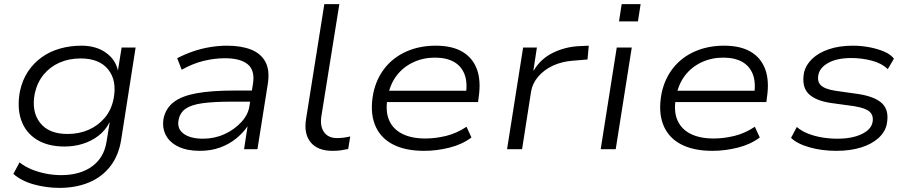

<svg xmlns="http://www.w3.org/2000/svg" viewBox="-20 -725 4421 933"><path d="M269 188Q205 188 144 171Q83 154 45 120L75 64Q101 85 134.5 98.5Q168 112 204.5 119Q241 126 277 126Q369 126 427.5 83.5Q486 41 498 -38L513 -130H512Q492 -91 458 -65Q424 -39 382 -26Q340 -13 294 -13Q212 -13 158 -47Q104 -81 83 -141.5Q62 -202 77 -282Q89 -337 116 -377.5Q143 -418 182.5 -446.5Q222 -475 271.5 -489Q321 -503 376 -503Q447 -503 494.5 -469Q542 -435 553 -382L571 -494H639L569 -47Q557 30 516.5 82.5Q476 135 412.5 161.5Q349 188 269 188ZM308 -74Q364 -74 410 -94Q456 -114 488.5 -152Q521 -190 532 -245Q549 -333 506 -387Q463 -441 372 -441Q316 -441 270 -421Q224 -401 192.5 -363Q161 -325 149 -271Q132 -183 174.5 -128.5Q217 -74 308 -74Z M951 8Q889 8 846.5 -12.5Q804 -33 785.5 -69Q767 -105 775 -150Q786 -200 825 -229.5Q864 -259 936 -272Q1008 -285 1118 -285H1220L1211 -231H1107Q1019 -231 964.5 -223.5Q910 -216 882.5 -197Q855 -178 848 -143Q839 -100 872 -75.5Q905 -51 967 -51Q1022 -51 1070.5 -73Q1119 -95 1152.5 -131.5Q1186 -168 1192 -209L1209 -316Q1220 -382 1184.5 -412Q1149 -442 1073 -442Q1022 -442 969 -429Q916 -416 863 -386L841 -442Q877 -461 917.5 -475Q958 -489 1000.5 -496Q1043 -503 1083 -503Q1152 -503 1200 -484Q1248 -465 1270 -424Q1292 -383 1281 -315L1231 0H1166L1183 -111Q1161 -79 1127 -51.5Q1093 -24 1049 -8Q1005 8 951 8Z M1596 8Q1524 8 1490 -33Q1456 -74 1467 -145L1556 -705H1629L1541 -156Q1537 -126 1544.5 -103Q1552 -80 1570.5 -67Q1589 -54 1617 -54Q1632 -54 1649 -56Q1666 -58 1682 -62L1672 -1Q1654 3 1636 5.5Q1618 8 1596 8Z M2041 8Q1947 8 1886 -25Q1825 -58 1801 -121Q1777 -184 1794 -272Q1809 -343 1850.5 -395Q1892 -447 1955.5 -475Q2019 -503 2098 -503Q2177 -503 2227 -473.5Q2277 -444 2297.5 -388.5Q2318 -333 2306 -252L2303 -229H1839L1848 -284H2270L2243 -261Q2253 -323 2237.5 -363.5Q2222 -404 2185.5 -424.5Q2149 -445 2093 -445Q2037 -445 1988.5 -422.5Q1940 -400 1908 -358.5Q1876 -317 1865 -258L1863 -247Q1852 -184 1871 -140.5Q1890 -97 1935 -74.5Q1980 -52 2047 -52Q2096 -52 2147.5 -64.5Q2199 -77 2247 -109L2271 -57Q2226 -23 2164 -7.5Q2102 8 2041 8Z M2444 0 2522 -494H2589L2572 -383H2574Q2607 -439 2667 -468.5Q2727 -498 2797 -501L2841 -503L2835 -436L2763 -430Q2710 -426 2667 -406Q2624 -386 2596 -353.5Q2568 -321 2561 -282L2517 0Z M2988 -621 3001 -705H3093L3080 -621ZM2899 0 2977 -494H3050L2972 0Z M3442 8Q3348 8 3287 -25Q3226 -58 3202 -121Q3178 -184 3195 -272Q3210 -343 3251.5 -395Q3293 -447 3356.5 -475Q3420 -503 3499 -503Q3578 -503 3628 -473.5Q3678 -444 3698.5 -388.5Q3719 -333 3707 -252L3704 -229H3240L3249 -284H3671L3644 -261Q3654 -323 3638.5 -363.5Q3623 -404 3586.5 -424.5Q3550 -445 3494 -445Q3438 -445 3389.5 -422.5Q3341 -400 3309 -358.5Q3277 -317 3266 -258L3264 -247Q3253 -184 3272 -140.5Q3291 -97 3336 -74.5Q3381 -52 3448 -52Q3497 -52 3548.5 -64.5Q3600 -77 3648 -109L3672 -57Q3627 -23 3565 -7.5Q3503 8 3442 8Z M4044 8Q3974 8 3914 -9Q3854 -26 3824 -55L3852 -108Q3875 -88 3907 -75.5Q3939 -63 3975.5 -57Q4012 -51 4049 -51Q4120 -51 4166.5 -73Q4213 -95 4220 -131Q4226 -163 4206.5 -181.5Q4187 -200 4131 -209L4015 -225Q3939 -237 3907 -271.5Q3875 -306 3887 -372Q3896 -410 3927 -439.5Q3958 -469 4008.5 -486Q4059 -503 4125 -503Q4165 -503 4204.5 -495.5Q4244 -488 4276 -474.5Q4308 -461 4324 -440L4294 -389Q4264 -418 4215.5 -430.5Q4167 -443 4117 -443Q4048 -443 4006 -420Q3964 -397 3957 -362Q3950 -329 3969 -310.5Q3988 -292 4039 -284L4152 -268Q4234 -255 4268 -221Q4302 -187 4289 -121Q4281 -83 4248 -53.5Q4215 -24 4163 -8Q4111 8 4044 8Z"/></svg>

Font: Nunito Sans 7pt SemiExpanded Light
Style: Italic
Weight: 300
Width: 6
Italic angle: -9°
Designer: Vernon Adams
Foundry: Vernon Adams
Version: Version 3.101;gftools[0.9.27]